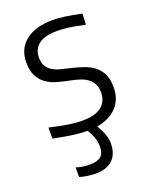

<svg xmlns="http://www.w3.org/2000/svg" viewBox="-144 -633 743 933"><g transform="rotate(-20 227.5 -166.5)"><path d="M188 220Q169 220 147 217Q125 214 105 208V158Q137 169 173 169Q215 169 233 153.5Q251 138 251 103Q251 82 244.5 61Q238 40 221 11Q187 11 148.5 6Q110 1 47 -12V-69Q94 -58 136.5 -51Q179 -44 217 -44Q280 -44 313 -69.5Q346 -95 346 -143Q346 -168 337 -185.5Q328 -203 312.5 -215Q297 -227 275 -234.5Q253 -242 228 -247Q198 -253 167 -261Q136 -269 111 -285Q86 -301 70 -329Q54 -357 54 -403Q54 -473 104.5 -513Q155 -553 244 -553Q259 -553 273.5 -552Q288 -551 305 -548.5Q322 -546 342.5 -542.5Q363 -539 392 -533L389 -476Q340 -487 308 -491.5Q276 -496 248 -496Q185 -496 152.5 -472.5Q120 -449 120 -404Q120 -377 130 -360Q140 -343 158 -332Q176 -321 199.5 -315Q223 -309 250 -303Q284 -295 313.5 -284.5Q343 -274 365 -256.5Q387 -239 399.5 -212Q412 -185 412 -145Q412 -83 375 -43.5Q338 -4 272 7Q292 42 299 63.5Q306 85 306 107Q306 161 275.5 190.5Q245 220 188 220Z"/></g></svg>

Font: EncodeSans
Style: Light
Weight: 300
Designer: Pablo Impallari, Andres Torresi
Foundry: Pablo Impallari, Andres Torresi
Version: Version 1.000; ttfautohint (v1.4.1)